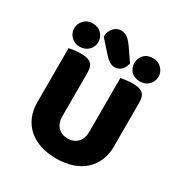

<svg xmlns="http://www.w3.org/2000/svg" viewBox="-198 -1008 1114 1172"><g transform="rotate(30 359.0 -422.0)"><path d="M244 -774Q244 -794 250.5 -810Q257 -826 267 -837Q277 -848 290 -854Q303 -860 315 -860Q347 -860 366.5 -843.5Q386 -827 404 -801L465 -712Q456 -677 437 -661Q418 -645 394 -645Q376 -645 357.5 -656Q339 -667 324 -684ZM62 -729Q62 -762 86 -786.5Q110 -811 145 -811Q185 -811 208.5 -786.5Q232 -762 232 -729Q232 -695 208.5 -671Q185 -647 145 -647Q110 -647 86 -671Q62 -695 62 -729ZM486 -729Q486 -762 508.5 -786.5Q531 -811 571 -811Q608 -811 632 -786.5Q656 -762 656 -729Q656 -695 632 -671Q608 -647 571 -647Q531 -647 508.5 -671Q486 -695 486 -729ZM633 -224Q633 -170 614.5 -125.5Q596 -81 561 -49.5Q526 -18 476 -1Q426 16 363 16Q300 16 250 -1Q200 -18 165 -49.5Q130 -81 111.5 -125.5Q93 -170 93 -224V-606Q104 -608 128 -611.5Q152 -615 174 -615Q197 -615 214.5 -611.5Q232 -608 244 -599Q256 -590 262 -574Q268 -558 268 -532V-227Q268 -179 294.5 -152Q321 -125 363 -125Q406 -125 432 -152Q458 -179 458 -227V-606Q469 -608 493 -611.5Q517 -615 539 -615Q562 -615 579.5 -611.5Q597 -608 609 -599Q621 -590 627 -574Q633 -558 633 -532Z"/></g></svg>

Font: Baloo Thambi
Style: Regular
Weight: 400
Designer: Aadarsh Rajan and Ek Type
Foundry: Ek Type
Version: Version 1.100;PS 1.000;hotconv 1.0.88;makeotf.lib2.5.647800;